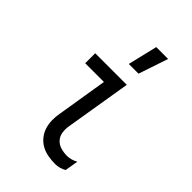

<svg xmlns="http://www.w3.org/2000/svg" viewBox="-225 -848 950 950"><g transform="rotate(45 250.0 -373.5)"><path d="M346 8Q320 8 295 3.5Q270 -1 249 -12.5Q228 -24 212.5 -43Q197 -62 189.5 -85Q182 -108 181.5 -134Q181 -160 186 -186L229 -450H98V-520H319L262 -174Q258 -151 261 -129Q264 -107 278 -91Q292 -75 313.5 -68.5Q335 -62 358 -62Q372 -62 386.5 -66Q401 -70 415 -78L403 -8Q390 0 375 4Q360 8 346 8ZM253 -600 290 -755H373L321 -600Z"/></g></svg>

Font: Iosevka Term Oblique
Style: Regular
Weight: 400
Italic angle: -9°
Monospace: yes
Designer: Belleve Invis
Foundry: Belleve Invis
Version: Version 31.4.0